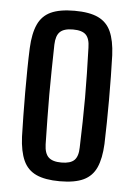

<svg xmlns="http://www.w3.org/2000/svg" viewBox="-48 -645 481 690"><g transform="rotate(5 193.0 -300.5)"><path d="M193.5 7.5Q140.5 7.5 108.5 -7.2Q76.5 -22 61.8 -54.5Q47 -87 44.5 -140Q43.5 -174.5 42.8 -215.2Q42 -256 42 -299Q42 -342 42.5 -383.2Q43 -424.5 44.5 -460Q47 -513 61.8 -545.5Q76.5 -578 108.2 -592.8Q140 -607.5 193.5 -607.5Q247.5 -607.5 279 -592.5Q310.5 -577.5 325 -545.2Q339.5 -513 342 -460Q343 -425.5 343.8 -384.5Q344.5 -343.5 344.5 -300.8Q344.5 -258 343.8 -216.8Q343 -175.5 342 -140Q339.5 -87.5 325 -55Q310.5 -22.5 279 -7.5Q247.5 7.5 193.5 7.5ZM193.5 -60Q226 -60 240 -73.8Q254 -87.5 254.5 -120Q256 -169 257 -213Q258 -257 258 -300Q258 -343 257 -387.2Q256 -431.5 254.5 -480Q254 -512.5 240.2 -526.2Q226.5 -540 193.5 -540Q161 -540 146.8 -526.2Q132.5 -512.5 131.5 -480Q130.5 -431.5 129.8 -387.2Q129 -343 129 -300Q129 -257 129.8 -212.8Q130.5 -168.5 131.5 -120Q132.5 -87.5 147 -73.8Q161.5 -60 193.5 -60Z"/></g></svg>

Font: Big Shoulders Display Thin SemiBold
Style: Regular
Weight: 600
Version: Version 2.002